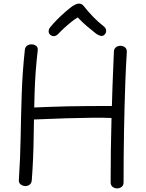

<svg xmlns="http://www.w3.org/2000/svg" viewBox="-20 -1029 814 1069"><path d="M118 -748Q119 -765 129 -773.5Q139 -782 155 -782Q170 -782 181 -774Q192 -766 190 -748Q176 -629 172.5 -508Q169 -387 167.5 -266.5Q166 -146 157 -25Q156 -15 151.5 -8Q147 -1 139 3Q131 7 122 7Q108 7 96 -1.5Q84 -10 85 -27Q93 -147 95 -267Q97 -387 101 -507.5Q105 -628 118 -748ZM150 -363Q141 -363 133.5 -367Q126 -371 121.5 -379Q117 -387 117 -398Q117 -416 128 -422.5Q139 -429 154 -430Q208 -432 257 -434Q306 -436 358 -437Q410 -438 473 -438.5Q536 -439 617 -439Q631 -439 640.5 -430.5Q650 -422 650 -408Q650 -392 643 -384.5Q636 -377 625.5 -374.5Q615 -372 601 -372Q559 -374 497.5 -373.5Q436 -373 350 -370.5Q264 -368 150 -363ZM614 -738Q614 -756 624.5 -765Q635 -774 650 -774Q665 -774 676 -765.5Q687 -757 686 -738Q683 -699 681.5 -658Q680 -617 678 -578Q673 -439 670.5 -297.5Q668 -156 668 -14Q668 3 657 11.5Q646 20 632 20Q618 20 607 11.5Q596 3 596 -14Q596 -195 601 -377Q606 -559 614 -738ZM306 -842Q295 -830 282.5 -828Q270 -826 258 -837Q250 -845 251 -857Q252 -869 261 -879Q278 -900 300 -922Q322 -944 344.5 -963.5Q367 -983 385 -996Q395 -1002 403.5 -1005.5Q412 -1009 420 -1009Q429 -1009 435.5 -1005Q442 -1001 448 -993Q471 -964 498.5 -935.5Q526 -907 558 -882Q570 -872 571 -859.5Q572 -847 563 -837Q555 -828 544 -829Q533 -830 517 -840Q490 -861 463 -884Q436 -907 413 -932Q397 -923 376.5 -906.5Q356 -890 337.5 -873Q319 -856 306 -842Z"/></svg>

Font: Playpen Sans Light
Style: Regular
Weight: 300
Designer: Laura Meseguer, Veronika Burian, José Scaglione
Foundry: TypeTogether
Version: Version 1.001